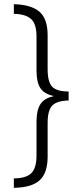

<svg xmlns="http://www.w3.org/2000/svg" viewBox="-20 -736 394 915"><path d="M46 114Q104 114 129 89.5Q154 65 154 5V-156Q154 -211 172.5 -239.5Q191 -268 234 -277V-279Q191 -288 172.5 -316Q154 -344 154 -399V-562Q154 -622 128 -645.5Q102 -669 46 -670V-716Q128 -714 167.5 -680.5Q207 -647 207 -568V-406Q207 -346 228.5 -323Q250 -300 307 -300V-257Q253 -256 230 -234Q207 -212 207 -149V10Q207 89 168.5 123.5Q130 158 46 159Z"/></svg>

Font: Noto Sans Ethiopic ExtraCondensed Light
Style: Regular
Weight: 300
Width: 2
Designer: Monotype Design Team
Foundry: Monotype Imaging Inc.
Version: Version 2.102; ttfautohint (v1.8.4.7-5d5b)